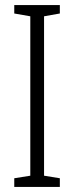

<svg xmlns="http://www.w3.org/2000/svg" viewBox="-20 -734 291 754"><path d="M215 0H36V-34L99 -44V-670L36 -681V-714H215V-681L153 -670V-44L215 -34Z"/></svg>

Font: Noto Sans Malayalam ExtraCondensed Light
Style: Regular
Weight: 300
Width: 2
Designer: Jelle Bosma - Monotype Design Team
Foundry: Monotype Imaging Inc.
Version: Version 2.104; ttfautohint (v1.8.4.7-5d5b)